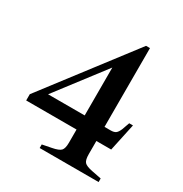

<svg xmlns="http://www.w3.org/2000/svg" viewBox="-161 -809 886 931"><g transform="rotate(30 281.5 -343.5)"><path d="M470 -30 521 -20V0H191V-20L242 -30Q279 -37 290 -49Q301 -61 301 -93V-167H19V-202L390 -687H412V-246H446Q465 -246 474.5 -253Q484 -260 492 -279L507 -321H528L495 -167H412V-93Q412 -61 422.5 -49Q433 -37 470 -30ZM301 -246V-514L96 -246Z"/></g></svg>

Font: Ibarra Real Nova SemiBold
Style: Regular
Weight: 600
Designer: Jose Maria Ribagorda & Octavio Pardo
Foundry: Jose Maria Ribagorda
Version: Version 1.014